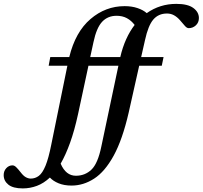

<svg xmlns="http://www.w3.org/2000/svg" viewBox="-208 -732 1073 1016"><path d="M657.5 -430 648 -384H528.5L473 -136.5Q440 7 393.5 91.8Q347 176.5 290.2 213.2Q233.5 250 170.5 250Q131.5 250 102.2 238Q73 226 56 207.5Q23.5 238 -12.8 251.5Q-49 265 -87.5 265Q-139 265 -163.8 245Q-188.5 225 -188.5 194.5Q-188.5 173 -174.8 158Q-161 143 -142 143Q-132.5 143 -122.8 152.2Q-113 161.5 -98.5 180Q-84.5 198.5 -71.2 205.8Q-58 213 -45 213Q-22 213 -2.8 198.8Q16.5 184.5 32.8 145.2Q49 106 63.5 32.5L148.5 -384H49.5L58 -430H158.5Q191 -563 270.8 -631.2Q350.5 -699.5 451.5 -699.5Q489.5 -699.5 519.8 -689.2Q550 -679 568.5 -662.5Q638 -711.5 725 -711.5Q785.5 -711.5 815 -689.8Q844.5 -668 844.5 -636.5Q844.5 -613 828.5 -598Q812.5 -583 790.5 -583Q780.5 -583 769.5 -596Q758.5 -609 744 -625.5Q729.5 -642 712.8 -651.2Q696 -660.5 675.5 -660.5Q630.5 -660.5 603.2 -628.5Q576 -596.5 559.5 -520.5L539 -430ZM286.5 -508.5 269.5 -430H428.5Q440.5 -482 459.8 -524.5Q479 -567 504.5 -600Q487 -623 463.5 -635.8Q440 -648.5 409 -648.5Q362 -648.5 332.2 -616.5Q302.5 -584.5 286.5 -508.5ZM205 -128Q186 -41 162.8 23.5Q139.5 88 113 134Q140.5 198 193.5 198Q242 198 276 165.5Q310 133 328.5 42L418.5 -384H260Z"/></svg>

Font: Newsreader 16pt SemiBold
Style: Italic
Weight: 600
Italic angle: -17°
Designer: Hugues Gentile
Foundry: Production Type
Version: Version 1.003; ttfautohint (v1.8.3)